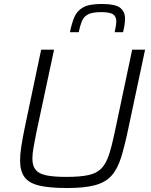

<svg xmlns="http://www.w3.org/2000/svg" viewBox="-20 -938 759 966"><path d="M318 8Q228 8 176.5 -4.5Q125 -17 103 -47.5Q81 -78 81 -131Q81 -162 87.5 -203.5Q94 -245 105 -298L187 -688H252L162 -267Q154 -226 148.5 -195Q143 -164 143 -140Q143 -104 159 -84Q175 -64 212 -56Q249 -48 314 -48Q383 -48 424.5 -57Q466 -66 489.5 -90Q513 -114 527.5 -157Q542 -200 556 -267L645 -688H710L627 -298Q608 -206 589.5 -146.5Q571 -87 540.5 -53.5Q510 -20 457 -6Q404 8 318 8ZM332 -776Q340 -817 353 -849.5Q366 -882 396.5 -900Q427 -918 489 -918Q561 -918 585 -898.5Q609 -879 609 -845Q609 -829 606.5 -812Q604 -795 599 -776H557Q560 -792 562.5 -805.5Q565 -819 565 -831Q565 -854 549.5 -865.5Q534 -877 488 -877Q444 -877 422.5 -865.5Q401 -854 392 -831.5Q383 -809 376 -776Z"/></svg>

Font: Saira Light
Style: Italic
Weight: 300
Italic angle: -12°
Designer: Hector Gatti with collaboration of the Omnibus-Type team
Foundry: Omnibus-Type
Version: Version 1.100; ttfautohint (v1.8.3)